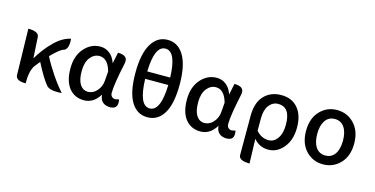

<svg xmlns="http://www.w3.org/2000/svg" viewBox="-93 -1291 3849 1973"><g transform="rotate(15 1831.5 -305.0)"><path d="M194 0Q87 0 86 -60L75 -550Q189 -550 191 -490L204 -269Q273 -385 356 -465Q439 -546 526 -564Q535 -456 486 -436Q447 -429 353 -332Q395 -249 457 -157Q519 -65 578 0Q450 10 415 -33Q360 -97 281 -252Q278 -248 264 -231Q251 -215 243 -205Q196 -148 194 -30V0Z M982 -92Q918 13 816 13Q715 13 656 -61Q598 -135 598 -268Q598 -402 669 -483Q740 -564 840 -564Q894 -564 937 -531Q981 -499 1004 -431L1029 -550Q1143 -550 1124 -462Q1073 -226 1073 -136Q1073 -109 1088 -95Q1103 -81 1124 -81L1164 -89Q1180 -2 1121 9L1101 13Q989 13 982 -92ZM748 -130Q780 -82 833 -82Q887 -82 927 -127Q968 -173 973 -236L981 -337Q945 -468 855 -468Q798 -468 757 -416Q717 -364 717 -271Q717 -178 748 -130Z M1726 -396.5Q1726 -193 1664 -90Q1602 13 1490.5 13Q1379 13 1317 -90Q1255 -193 1255 -396.5Q1255 -600 1317.5 -705Q1380 -810 1490.5 -810Q1601 -810 1663.5 -705Q1726 -600 1726 -396.5ZM1613 -442Q1605 -717 1490.5 -717Q1376 -717 1369 -442ZM1490 -81Q1606 -81 1614 -363H1368Q1376 -81 1490 -81Z M2221 -92Q2157 13 2055 13Q1954 13 1895 -61Q1837 -135 1837 -268Q1837 -402 1908 -483Q1979 -564 2079 -564Q2133 -564 2176 -531Q2220 -499 2243 -431L2268 -550Q2382 -550 2363 -462Q2312 -226 2312 -136Q2312 -109 2327 -95Q2342 -81 2363 -81L2403 -89Q2419 -2 2360 9L2340 13Q2228 13 2221 -92ZM1987 -130Q2019 -82 2072 -82Q2126 -82 2166 -127Q2207 -173 2212 -236L2220 -337Q2184 -468 2094 -468Q2037 -468 1996 -416Q1956 -364 1956 -271Q1956 -178 1987 -130Z M2629 200Q2513 200 2513 140V-276Q2513 -416 2582 -490Q2652 -564 2765 -564Q2878 -564 2941 -489Q3005 -415 3005 -282Q3005 -149 2937 -68Q2870 13 2776 13Q2683 13 2621 -60Q2629 179 2629 200ZM2755 -82Q2812 -82 2849 -135Q2887 -188 2887 -282Q2887 -468 2757 -468Q2699 -468 2660 -418Q2622 -368 2622 -279V-147Q2677 -82 2755 -82Z M3615 -275Q3615 -142 3541 -64.5Q3467 13 3358.5 13Q3250 13 3176.5 -64.5Q3103 -142 3103 -275Q3103 -408 3176.5 -486Q3250 -564 3358.5 -564Q3467 -564 3541 -486Q3615 -408 3615 -275ZM3257.5 -133Q3293 -81 3359 -81Q3425 -81 3460.5 -133Q3496 -185 3496 -274.5Q3496 -364 3460.5 -416.5Q3425 -469 3359 -469Q3293 -469 3257.5 -416.5Q3222 -364 3222 -274.5Q3222 -185 3257.5 -133Z"/></g></svg>

Font: Swei Half Moon CJK TC
Style: Medium
Weight: 500
Version: Version 2.125